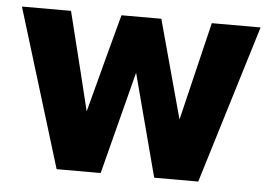

<svg xmlns="http://www.w3.org/2000/svg" viewBox="-44 -613 938 670"><g transform="rotate(5 425.0 -277.5)"><path d="M176.8 0Q215.8 0 331.1 0Q354.5 -89.8 423.8 -359.4Q447.3 -269.5 518.6 0Q557.6 0 672.9 0Q715.8 -138.7 842.8 -554.7Q799.8 -554.7 671.9 -554.7Q651.4 -468.8 588.9 -210Q565.4 -295.9 495.1 -554.7Q460 -554.7 355.5 -554.7Q332 -468.8 263.7 -210Q243.2 -295.9 178.7 -554.7Q135.7 -554.7 6.8 -554.7Q49.8 -416 176.8 0Z"/></g></svg>

Font: Avakin
Style: Bold
Weight: 700
Designer: Herb Lubalin, Tom Carnase, Ed Benguiat, Adobe Type Staff
Version: Version 1.0